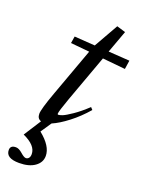

<svg xmlns="http://www.w3.org/2000/svg" viewBox="-182 -580 653 867"><g transform="rotate(20 145.0 -146.0)"><path d="M21.5 220.2Q-42 220.2 -42 180.7Q-42 158.2 -15.1 158.2Q-1 158.2 16.1 173.3Q33.7 189 43 189Q50.8 189 56.4 182.4Q62 175.8 62 163.1Q62 121.6 -2.4 92.3L50.8 9.3Q31.7 3.4 31.7 -20Q31.7 -42.5 62.5 -127L147.5 -360.4L57.1 -369.1L62.5 -402.3L161.6 -395.5L227.5 -511.7L269.5 -499L230 -391.1L332 -384.3L325.7 -342.3L216.3 -353L133.8 -126.5Q109.9 -60.1 109.9 -48.8Q109.9 -44.9 113.8 -44.9Q120.6 -44.9 134 -50.3Q147.5 -55.7 177.2 -75.9Q207 -96.2 241.2 -128.4L251 -117.7Q214.4 -75.2 173.1 -43.5Q131.8 -11.7 98.6 2.4L64 53.7Q124.5 102.1 124.5 149.4Q124.5 180.7 96.7 200.4Q68.8 220.2 21.5 220.2Z"/></g></svg>

Font: Elstob 18pt
Style: Italic
Weight: 400
Italic angle: -20°
Designer: Peter S. Baker
Version: Version 1.015